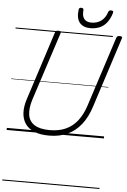

<svg xmlns="http://www.w3.org/2000/svg" viewBox="-96 -1318 1238 1878"><g transform="rotate(5 523.0 -379.0)"><path d="M418 19Q330 19 271.5 -5.5Q213 -30 182.5 -75Q152 -120 149 -182.5Q146 -245 171 -320L388 -992Q391 -1002 398 -1006.5Q405 -1011 421 -1011Q435 -1011 441.5 -1006.5Q448 -1002 444 -991L224 -315Q197 -229 207 -165.5Q217 -102 270 -68.5Q323 -35 421 -35Q509 -35 576 -65Q643 -95 691 -156Q739 -217 768 -308L990 -992Q993 -1002 1000 -1006.5Q1007 -1011 1022 -1011Q1052 -1011 1045 -991L823 -304Q789 -196 732.5 -124.5Q676 -53 597.5 -17Q519 19 418 19ZM729 -1063Q657 -1063 622.5 -1106Q588 -1149 599 -1234Q601 -1245 607 -1249.5Q613 -1254 624 -1254Q635 -1254 640.5 -1249Q646 -1244 646 -1234Q640 -1175 663 -1146.5Q686 -1118 734 -1118Q790 -1118 830.5 -1148Q871 -1178 888 -1234Q893 -1245 899 -1249.5Q905 -1254 916 -1254Q928 -1254 934 -1248.5Q940 -1243 937 -1232Q920 -1174 890.5 -1136Q861 -1098 820 -1080.5Q779 -1063 729 -1063ZM0 486H955V496H0ZM0 -20H955V0H0ZM0 -505H955V-500H0ZM0 -1006H955V-996H0Z"/></g></svg>

Font: Playwrite CA Guides
Style: Regular
Weight: 400
Designer: Veronika Burian, José Scaglione
Foundry: TypeTogether
Version: Version 1.003